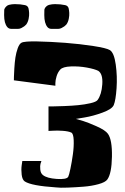

<svg xmlns="http://www.w3.org/2000/svg" viewBox="-46 -897 596 913"><path d="M89.4 -857.9Q91.8 -847.7 92.5 -835.4Q93.3 -823.2 90.1 -807.4Q86.9 -791.5 78.6 -780.3Q74.2 -775.4 68.8 -771.5L55.7 -763.7Q47.9 -759.8 40.5 -759.8H7.8H7.3Q-3.9 -759.8 -11.2 -768.1Q-26.4 -786.1 -26.4 -825.2L-25.9 -849.1Q-25.9 -852.1 -25.4 -853Q-22.9 -859.9 -16.4 -866.2Q-9.8 -872.6 -2.9 -874Q10.7 -877.4 24.9 -877.4Q51.3 -877.4 73.2 -872.6Q85.9 -869.6 89.4 -857.9ZM280.3 -857.9Q282.7 -847.7 283.4 -835.4Q284.2 -823.2 281 -807.4Q277.8 -791.5 269.5 -780.3Q265.1 -775.4 259.8 -771.5L246.6 -763.7Q238.8 -759.8 231.4 -759.8H231H198.7H197.8Q187 -759.8 179.7 -768.1Q164.6 -786.1 164.6 -825.2L165 -849.6Q165 -852.5 165.5 -853.5Q167.5 -860.4 174.3 -866.5Q181.2 -872.6 188 -874Q201.7 -877.4 215.8 -877.4Q242.2 -877.4 264.2 -872.6Q276.9 -869.6 280.3 -857.9ZM20 -515.1Q20 -521.5 20.3 -532.5Q20.5 -543.5 22.2 -572Q23.9 -600.6 27.3 -623.5Q30.8 -646.5 38.3 -667.5Q45.9 -688.5 56.2 -693.8Q69.3 -701.2 131.3 -700Q193.4 -698.7 263.9 -693.4Q334.5 -688 397.7 -678.2Q460.9 -668.5 476.6 -658.7Q496.6 -646 504.4 -590.1Q512.2 -534.2 508.3 -477.5Q504.4 -420.9 495.1 -397.9Q487.3 -378.4 442.1 -361.8Q397 -345.2 356 -338.4L314.9 -331.5Q329.1 -327.6 350.3 -321.3Q371.6 -314.9 413.3 -296.4Q455.1 -277.8 467.3 -260.7Q487.8 -231.9 486.3 -151.9Q484.9 -71.8 464.4 -43.5Q455.1 -30.3 422.1 -21.2Q389.2 -12.2 351.3 -9.3Q313.5 -6.3 276.1 -4.9Q238.8 -3.4 220.2 -5.9Q103 -13.7 71.8 -34.2Q60.1 -42 57.1 -66.2Q54.2 -90.3 57.1 -110.8L60.1 -131.3H150.9Q148.9 -126 146.5 -117.7Q144 -109.4 145.5 -91.3Q147 -73.2 158.2 -64.5Q177.2 -49.3 223.9 -46.1Q270.5 -43 278.3 -56.2Q282.2 -63 288.8 -94.5Q295.4 -126 300.5 -162.6Q305.7 -199.2 304.4 -230.5Q303.2 -261.7 293 -266.6Q279.8 -272.9 252.7 -274.9Q225.6 -276.9 205.1 -275.4L184.6 -274.4V-391.1Q192.9 -391.1 207.3 -391.1Q221.7 -391.1 259 -392.6Q296.4 -394 326.4 -397Q356.4 -399.9 384 -406.2Q411.6 -412.6 418 -421.4Q437 -447.3 440.4 -496.1Q443.8 -544.9 421.4 -560.1Q404.3 -568.8 366.9 -575.7Q329.6 -582.5 291.3 -581.1Q252.9 -579.6 240.7 -566.4Q229 -553.7 223.1 -534.4Q217.3 -515.1 217.3 -502V-489.3Z"/></svg>

Font: Some Time Later
Style: Regular
Weight: 400
Version: Version 003.300